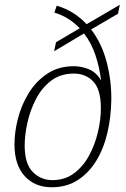

<svg xmlns="http://www.w3.org/2000/svg" viewBox="-20 -779 533 809"><path d="M198 10Q127 10 84 -37Q41 -84 41 -171Q41 -222 55.5 -279Q70 -336 100.5 -386Q131 -436 178.5 -468Q226 -500 291 -500Q324 -500 355 -487Q386 -474 406 -440Q399 -496 382 -547Q365 -598 334 -638L208 -563L216 -601L316 -660Q295 -682 268.5 -699Q242 -716 209 -726L219 -755Q257 -744 288.5 -724Q320 -704 345 -677L485 -759L477 -721L364 -655Q409 -596 429.5 -517.5Q450 -439 449 -358Q448 -286 432.5 -219.5Q417 -153 385.5 -101.5Q354 -50 307.5 -20Q261 10 198 10ZM201 -20Q253 -20 291.5 -48.5Q330 -77 355 -123Q380 -169 392.5 -222Q405 -275 405 -323Q405 -401 373.5 -435Q342 -469 291 -469Q235 -469 195.5 -439Q156 -409 131.5 -361.5Q107 -314 95.5 -262Q84 -210 84 -166Q84 -89 118 -54.5Q152 -20 201 -20Z"/></svg>

Font: Noto Serif SemiCondensed ExtraLight
Style: Italic
Weight: 200
Width: 4
Italic angle: -12°
Designer: Monotype Design Team
Foundry: Monotype Imaging Inc.
Version: Version 2.013